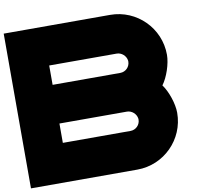

<svg xmlns="http://www.w3.org/2000/svg" viewBox="-102 -911 1303 1222"><g transform="rotate(-10 550.0 -300.0)"><path d="M687.5 -800H0V200H687.5C860 200 1000 60 1000 -112.5C1000 -112.7 1000 -113 1000 -113.1C1000 -170.5 972 -254.2 937.5 -300C972 -345.8 1000 -429.5 1000 -486.9C1000 -487 1000 -487.3 1000 -487.5C1000 -660 860 -800 687.5 -800ZM687.5 -50H250V-175H684.9C685.2 -175 685.8 -175 686.2 -175C717.6 -175 746.1 -149.7 750 -118.6C750.2 -117 750.3 -114.3 750.3 -112.6C750.3 -78.1 722.2 -50 687.6 -50ZM687.5 -425H250V-550H684.9C685.2 -550 685.8 -550 686.2 -550C717.6 -550 746.1 -524.7 750 -493.6C750.2 -492 750.3 -489.3 750.3 -487.6C750.3 -453.1 722.2 -425 687.6 -425Z"/></g></svg>

Font: Kubos
Style: Regular
Weight: 400
Version: Version 001.000